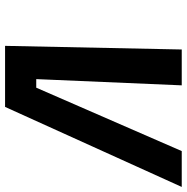

<svg xmlns="http://www.w3.org/2000/svg" viewBox="-10 -710 720 739"><g transform="rotate(90 349.5 -340.0)"><path d="M561 -680H699L391 0H156L170 -680H308L284 -120H317Z"/></g></svg>

Font: Titillium Web
Style: Bold Italic
Weight: 700
Italic angle: -13°
Version: Version 1.001;PS 57.000;hotconv 1.0.70;makeotf.lib2.5.55311